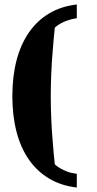

<svg xmlns="http://www.w3.org/2000/svg" viewBox="-20 -700 432 855"><path d="M322 135Q252 127 198.5 95Q145 63 108.5 10.5Q72 -42 53.5 -113.5Q35 -185 35 -272Q35 -359 53.5 -430.5Q72 -502 108.5 -555Q145 -608 198.5 -640Q252 -672 322 -680V-619Q297 -615 279 -608.5Q261 -602 249 -595Q235 -587 224 -577Q219 -529 215 -477Q211 -432 208.5 -378.5Q206 -325 206 -272Q206 -219 208.5 -165Q211 -111 215 -67Q219 -15 224 32Q235 42 249 50Q261 57 279 64Q297 71 322 74Z"/></svg>

Font: Bigshot One
Style: Regular
Weight: 400
Designer: Gesine Todt
Foundry: Gesine Todt
Version: Version 1.001